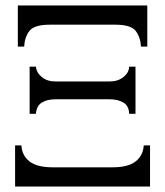

<svg xmlns="http://www.w3.org/2000/svg" viewBox="-20 -685 602 700"><path d="M45 -515V-665H517V-515H494Q492 -550 474.5 -572.5Q457 -595 400 -595H162Q105 -595 87.5 -572.5Q70 -550 68 -515ZM88 -270V-442H111Q113 -420 132.5 -404Q152 -388 182 -388H380Q410 -388 430 -404Q450 -420 451 -442H474V-270H451Q450 -299 430 -311Q410 -323 380 -323H182Q152 -323 132.5 -311Q113 -299 111 -270ZM35 -5V-155H58Q60 -118 87.5 -96.5Q115 -75 172 -75H390Q447 -75 474.5 -96.5Q502 -118 504 -155H527V-5Z"/></svg>

Font: Bona Nova
Style: Regular
Weight: 400
Designer: Mateusz Machalski
Foundry: Capitalics
Version: Version 4.001; ttfautohint (v1.8.3)